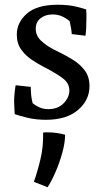

<svg xmlns="http://www.w3.org/2000/svg" viewBox="-20 -487 438 811"><path d="M174 19Q132 19 96.5 10.5Q61 2 42 -5L40 -47Q39 -60 40.5 -81.5Q42 -103 46 -127L110 -120Q110 -106 111.5 -87.5Q113 -69 118 -51Q130 -41 146.5 -33.5Q163 -26 184 -26Q225 -26 249 -51Q273 -76 273 -104Q273 -136 245 -156.5Q217 -177 181 -196L162 -206Q141 -217 115 -234Q89 -251 70 -277Q51 -303 51 -341Q51 -392 93.5 -429.5Q136 -467 224 -467Q270 -467 303.5 -458.5Q337 -450 344 -447Q345 -439 345 -428.5Q345 -418 345 -407Q345 -388 344 -368.5Q343 -349 341 -336L283 -343Q282 -365 274 -398Q261 -409 243 -417.5Q225 -426 202 -426Q172 -426 151.5 -410Q131 -394 131 -366Q131 -336 153.5 -315Q176 -294 207 -278L227 -268Q258 -253 288 -234.5Q318 -216 338 -189.5Q358 -163 358 -123Q358 -64 309.5 -22.5Q261 19 174 19ZM181 304 123 281Q137 243 150.5 187Q164 131 162 73Q167 72 172.5 72Q178 72 183 72Q202 72 221.5 75Q241 78 255 82Q255 115 243.5 157Q232 199 215 238.5Q198 278 181 304Z"/></svg>

Font: Maname
Style: Regular
Weight: 400
Designer: Pathum Egodawatta
Foundry: mooniak
Version: Version 1.000; ttfautohint (v1.8.4.7-5d5b)